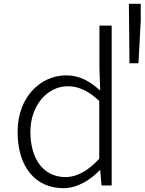

<svg xmlns="http://www.w3.org/2000/svg" viewBox="-20 -970 756 1004"><path d="M654 -950 657 -639H704L716 -863V-950ZM72 -281C72 -92 169 14 312 14C386 14 454 -31 502 -80H504L511 0H564V-836H500V-609L504 -499H501C447 -547 394 -576 326 -576C192 -576 72 -462 72 -281ZM499 -140C442 -78 383 -44 323 -44C208 -44 139 -137 139 -281C139 -417 226 -519 335 -519C389 -519 442 -496 499 -442Z"/></svg>

Font: Kawkab Mono Light
Style: Regular
Weight: 300
Monospace: yes
Designer: Abdullah Arif
Foundry: Abdullah Arif
Version: Version 1.000;PS 000.500;hotconv 1.0.88;makeotf.lib2.5.64775